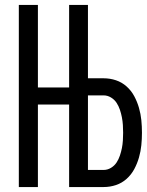

<svg xmlns="http://www.w3.org/2000/svg" viewBox="-20 -755 593 775"><path d="M56 0V-735H133V-402H259V-735H335V-439H398Q424 -439 448 -431Q472 -423 491 -406Q510 -389 522 -366.5Q534 -344 541 -319.5Q548 -295 550.5 -270Q553 -245 553 -219Q553 -194 550.5 -169Q548 -144 541 -119.5Q534 -95 522 -72.5Q510 -50 491 -33Q472 -16 448 -8Q424 0 398 0H259V-333H133V0ZM335 -69H398Q414 -69 428 -77.5Q442 -86 450.5 -99Q459 -112 464 -127Q469 -142 472 -157Q475 -172 476 -188Q477 -204 477 -219Q477 -235 476 -250.5Q475 -266 472 -281.5Q469 -297 464 -312Q459 -327 450.5 -340Q442 -353 428 -361.5Q414 -370 398 -370H335Z"/></svg>

Font: Iosevka QP
Style: Regular
Weight: 400
Designer: Belleve Invis
Foundry: Belleve Invis
Version: Version 20.0.0; ttfautohint (v1.8.4)